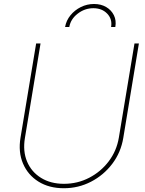

<svg xmlns="http://www.w3.org/2000/svg" viewBox="-20 -949 739 978"><path d="M305.2 9.8Q230 9.8 176 -23.9Q122.1 -57.6 97.2 -116Q72.3 -174.3 84.5 -248L164.1 -727.5H186.5L106.9 -246.1Q95.7 -178.7 117.9 -126Q140.1 -73.2 189 -43Q237.8 -12.7 305.7 -12.7Q375 -12.7 434.3 -43.5Q493.7 -74.2 533.9 -127.4Q574.2 -180.7 585.4 -248L665 -727.5H687.5L607.9 -246.1Q595.7 -172.4 551.8 -114.5Q507.8 -56.6 443.6 -23.4Q379.4 9.8 305.2 9.8ZM459 -928.7Q494.6 -928.7 521 -913.1Q547.4 -897.5 560.3 -871.1Q573.2 -844.7 567.4 -811.5H545.9Q552.7 -851.6 526.1 -879.4Q499.5 -907.2 455.6 -907.2Q411.6 -907.2 375.7 -879.4Q339.8 -851.6 333 -811.5H311.5Q317.4 -844.7 338.9 -871.1Q360.4 -897.5 391.8 -913.1Q423.3 -928.7 459 -928.7Z"/></svg>

Font: Inter 20pt Thin
Style: Italic
Weight: 250
Italic angle: -9.3988°
Version: Version 4.001;git-66647c0bb